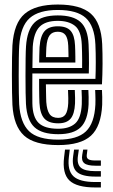

<svg xmlns="http://www.w3.org/2000/svg" viewBox="-20 -630 500 847"><path d="M236.8 10Q132.2 10 86.2 -31.9Q40.2 -73.8 34.8 -167.5Q33.8 -187 33.1 -223.2Q32.5 -259.5 32.5 -300.6Q32.5 -341.8 33.1 -377Q33.8 -412.2 34.8 -429.8Q41.2 -528.8 89.2 -569.4Q137.2 -610 234.8 -610Q335.2 -610 380.8 -569.6Q426.2 -529.2 430.8 -436Q431.8 -415.2 432.1 -392.9Q432.5 -370.5 432.4 -347.5Q432.2 -324.5 431.6 -301.9Q431 -279.2 429.8 -258H182.5Q182.8 -242.8 183 -226.4Q183.2 -210 183.6 -197.2Q184 -184.5 184.2 -179.8Q186.8 -143.8 198.6 -126.9Q210.5 -110 236.8 -110Q258.5 -110 268.9 -125.1Q279.2 -140.2 281 -175Q281.5 -182.5 281.2 -197.1Q281 -211.8 280 -233H310Q311 -213 311.2 -197.4Q311.5 -181.8 311 -173.8Q308.8 -126.8 291.4 -106.4Q274 -86 236.8 -86Q195 -86 175.8 -107Q156.5 -128 154 -176.2Q153.5 -187.5 153.1 -204Q152.8 -220.5 152.6 -240.5Q152.5 -260.5 152.5 -282H401Q401.8 -298.5 402.1 -317.2Q402.5 -336 402.5 -355.9Q402.5 -375.8 402.1 -395.6Q401.8 -415.5 400.8 -434.5Q396.8 -515.8 358.4 -550.9Q320 -586 234.8 -586Q151.5 -586 111 -550.2Q70.5 -514.5 64.8 -428Q63.5 -409.2 63 -373Q62.5 -336.8 62.5 -295.8Q62.5 -254.8 63.1 -220.4Q63.8 -186 64.5 -170.8Q69.5 -88.8 108 -51.4Q146.5 -14 236.8 -14Q320.8 -14 358.8 -50.1Q396.8 -86.2 400.8 -169Q401.2 -180 401.1 -191.1Q401 -202.2 400.6 -213Q400.2 -223.8 399.8 -233H429.8Q430.5 -219.8 431 -202Q431.5 -184.2 430.8 -168Q426.2 -72.5 381.1 -31.2Q336 10 236.8 10ZM236.8 -38Q165.2 -38 132 -68.8Q98.8 -99.5 94.5 -171.8Q93.5 -187.2 93 -221.2Q92.5 -255.2 92.5 -295.6Q92.5 -336 93 -371.8Q93.5 -407.5 94.8 -426.2Q99.8 -498.5 132 -530.2Q164.2 -562 234.8 -562Q303 -562 335.2 -532.8Q367.5 -503.5 370.8 -433.8Q371.8 -414.2 372.1 -392.9Q372.5 -371.5 372.5 -349.6Q372.5 -327.8 371.8 -306H122.8Q122.5 -264.5 122.5 -233.4Q122.5 -202.2 122.8 -174Q123.8 -114 150.1 -88Q176.5 -62 236.8 -62Q285.2 -62 311.5 -85.2Q337.8 -108.5 340.8 -170.5Q341.2 -184.5 341 -200Q340.8 -215.5 339.8 -233H369.8Q370.5 -217.8 371 -202Q371.5 -186.2 370.8 -169.8Q367.5 -99.5 336.2 -68.8Q305 -38 236.8 -38ZM123 -330H342.2Q342.5 -349.5 342.4 -366.8Q342.2 -384 341.9 -400.4Q341.5 -416.8 340.8 -433.2Q338 -494.5 310.4 -516.2Q282.8 -538 234.8 -538Q180.5 -538 154.6 -511.8Q128.8 -485.5 124.5 -424Q124.2 -417.8 123.8 -391.2Q123.2 -364.8 123 -330ZM152.8 -354Q153 -367.2 153.2 -380.9Q153.5 -394.5 153.9 -405.6Q154.2 -416.8 154.5 -422.2Q158 -471.5 176.8 -492.8Q195.5 -514 234.8 -514Q274.2 -514 291.6 -494Q309 -474 311 -430Q311.5 -420 311.9 -406.9Q312.2 -393.8 312.4 -379.9Q312.5 -366 312.5 -354ZM183 -378H282.2Q282.2 -386.2 282 -395.5Q281.8 -404.8 281.5 -413.6Q281.2 -422.5 281 -429Q279.5 -461 268.8 -475.5Q258 -490 234.8 -490Q210.5 -490 198.8 -474Q187 -458 184.5 -420.8Q184.2 -416.5 184 -410.5Q183.8 -404.5 183.5 -396.5Q183.2 -388.5 183 -378ZM287.8 30 283.8 63Q276.8 121.8 303.8 147.4Q330.8 173 400.8 173H425V197H400.8Q318 197 286 165.9Q254 134.8 262.8 63L266.8 30ZM365.8 30 362.8 53Q361 66.5 369.5 72.2Q378 78 400.8 78H425V101H400.8Q365.2 101 351.8 89.9Q338.2 78.8 342.8 53L346.8 30ZM327.8 30 323.8 58Q318.5 94 336.4 109.5Q354.2 125 400.8 125H425V149H400.8Q341.2 149 318.5 127.9Q295.8 106.8 302.8 58L306.8 30Z"/></svg>

Font: Big Shoulders Inline Display Thin Black
Style: Regular
Weight: 900
Version: Version 2.002